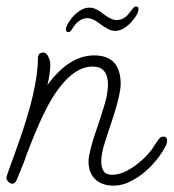

<svg xmlns="http://www.w3.org/2000/svg" viewBox="-53 -575 545 603"><path d="M304 8Q267 8 246 -12Q225 -32 225 -68Q225 -81 232 -109Q239 -137 251 -171Q265 -212 272.5 -237Q280 -262 282 -272Q284 -283 285 -292Q286 -301 286 -309Q286 -366 238 -366Q170 -366 107 -260Q75 -206 31 -91Q27 -77 18.5 -56.5Q10 -36 -1 -9Q-6 2 -14 2Q-21 2 -27 -4.5Q-33 -11 -33 -17Q-33 -21 1 -114Q66 -294 66 -391Q66 -410 83 -410Q93 -410 99 -396.5Q105 -383 105 -373Q105 -346 96 -308Q164 -401 243 -401Q326 -401 326 -311Q326 -272 285 -155Q278 -135 271.5 -111Q265 -87 265 -67Q265 -49 272.5 -37.5Q280 -26 300 -26Q322 -26 347 -39.5Q372 -53 395 -74Q418 -95 432 -118Q441 -132 446.5 -139Q452 -146 460 -146Q472 -146 472 -132Q472 -130 470 -123Q468 -116 466 -114Q449 -82 422 -54Q395 -26 364 -9Q333 8 304 8ZM162 -474Q154 -474 154 -483Q154 -492 163 -505.5Q172 -519 179 -526Q204 -551 227 -551Q239 -551 250 -545.5Q261 -540 273 -530Q284 -522 294 -517Q304 -512 313 -512Q338 -512 355 -537Q362 -546 366 -550.5Q370 -555 374 -555Q382 -555 382 -546Q382 -539 376 -528Q372 -521 367 -515Q362 -509 357 -503Q332 -478 309 -478Q297 -478 285 -484.5Q273 -491 260 -501Q238 -518 222 -518Q199 -518 181 -495Q176 -488 171.5 -481Q167 -474 162 -474Z"/></svg>

Font: Send Flowers
Style: Regular
Weight: 400
Designer: Robert E. Leuschke
Foundry: Robert E. Leuschke
Version: Version 1.010; ttfautohint (v1.8.4.7-5d5b)